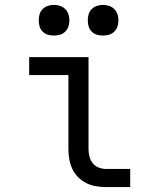

<svg xmlns="http://www.w3.org/2000/svg" viewBox="-20 -763 640 783"><path d="M413 0Q393 0 372 -3.5Q351 -7 332.5 -16Q314 -25 299 -40Q284 -55 275 -74Q266 -93 262.5 -113.5Q259 -134 259 -155V-457H99V-530H341V-155Q341 -139 345 -124Q349 -109 358.5 -97Q368 -85 383 -79.5Q398 -74 413 -74H511V0ZM400 -618Q387 -618 375 -621.5Q363 -625 354 -634Q345 -643 341.5 -655Q338 -667 338 -680Q338 -693 341.5 -705Q345 -717 354 -726Q363 -735 375 -739Q387 -743 400 -743Q413 -743 425 -739Q437 -735 446 -726Q455 -717 459 -705Q463 -693 463 -680Q463 -667 459 -655Q455 -643 446 -634Q437 -625 425 -621.5Q413 -618 400 -618ZM200 -618Q187 -618 175 -621.5Q163 -625 154 -634Q145 -643 141.5 -655Q138 -667 138 -680Q138 -693 141.5 -705Q145 -717 154 -726Q163 -735 175 -739Q187 -743 200 -743Q213 -743 225 -739Q237 -735 246 -726Q255 -717 259 -705Q263 -693 263 -680Q263 -667 259 -655Q255 -643 246 -634Q237 -625 225 -621.5Q213 -618 200 -618Z"/></svg>

Font: Iosevka Slab Extended
Style: Regular
Weight: 400
Width: 7
Monospace: yes
Designer: Belleve Invis
Foundry: Belleve Invis
Version: Version 11.1.1; ttfautohint (v1.8.3)